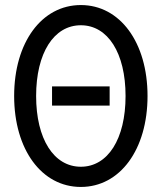

<svg xmlns="http://www.w3.org/2000/svg" viewBox="-20 -730 640 760"><path d="M300 10C455 10 564 -138 564 -350C564 -562 455 -710 300 -710C145 -710 36 -562 36 -350C36 -138 145 10 300 10ZM300 -70C193 -70 123 -180 123 -350C123 -520 193 -630 300 -630C407 -630 477 -520 477 -350C477 -180 407 -70 300 -70ZM186 -312H414V-388H186Z"/></svg>

Font: CommitMono
Style: 400Regular
Weight: 400
Monospace: yes
Designer: Eigil Nikolajsen
Foundry: Eigil Nikolajsen
Version: Version 1.143